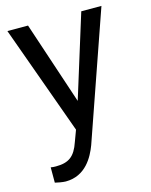

<svg xmlns="http://www.w3.org/2000/svg" viewBox="-112 -601 698 888"><g transform="rotate(-15 236.5 -157.0)"><path d="M109.4 -528.3H10.7L199.2 -5.9L179.2 47.9C157.2 112.8 127 134.3 65.4 134.3C61 134.3 45.9 133.8 41 132.3V205.6C49.8 208 77.6 213.4 91.8 213.4C187.5 213.4 229 133.3 248.5 81.5L460.9 -528.3H364.3L241.2 -132.3Z"/></g></svg>

Font: Nahid
Style: Regular
Weight: 400
Foundry: DejaVu fonts team - Redesigned by Saber Rastikerdar
Version: Version 0.3.0